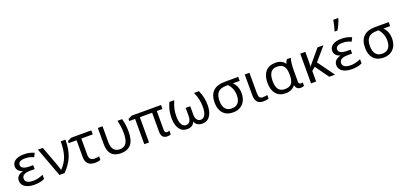

<svg xmlns="http://www.w3.org/2000/svg" viewBox="22 -1819 6029 2874"><g transform="rotate(-20 3036.5 -382.5)"><path d="M316.9 -270.5V-207.5H248.5Q112.8 -207.5 112.8 -127Q112.8 -90.3 144.8 -70.1Q176.8 -49.8 240.7 -49.8Q277.3 -49.8 314.2 -58.1Q351.1 -66.4 398.9 -87.4V-21Q335.9 11.7 237.3 11.7Q143.1 11.7 88.6 -24.4Q34.2 -60.5 34.2 -124Q34.2 -165.5 59.1 -193.6Q84 -221.7 141.1 -239.3V-240.7Q98.1 -252.4 74 -279.8Q49.8 -307.1 49.8 -346.2Q49.8 -403.3 100.1 -437Q150.4 -470.7 237.3 -470.7Q280.8 -470.7 317.6 -463.9Q354.5 -457 400.9 -437L371.6 -377Q327.1 -396 298.6 -401.9Q270 -407.7 234.9 -407.7Q126.5 -407.7 126.5 -341.3Q126.5 -270.5 265.1 -270.5Z M462.4 -463.9H540L632.8 -213.9Q644 -185.5 661.6 -135.3Q679.2 -85 685.1 -60.5H685.5Q758.8 -133.3 792.2 -226.8Q825.7 -320.3 825.7 -463.9H900.4Q900.4 -308.6 856.7 -201.2Q813 -93.8 717.3 2H635.7Z M1312 -461.9V-398.4H1129.9V-140.1Q1129.9 -47.9 1213.9 -47.9Q1233.4 -47.9 1253.9 -50.5Q1274.4 -53.2 1288.6 -57.1V-0.5Q1272.5 6.3 1248.5 10.3Q1224.6 14.2 1204.6 14.2Q1127.4 14.2 1090.8 -22.5Q1054.2 -59.1 1054.2 -130.9V-398.4H929.2V-432.6L993.2 -461.9Z M1613.3 11.7Q1515.1 11.7 1465.6 -41.7Q1416 -95.2 1416 -207.5V-462.4H1490.7V-210.9Q1490.7 -130.9 1523.4 -90.3Q1556.2 -49.8 1619.1 -49.8Q1688 -49.8 1721.4 -99.4Q1754.9 -148.9 1754.9 -253.9Q1754.9 -308.6 1749 -355.7Q1743.2 -402.8 1728.5 -462.4H1803.2Q1818.8 -400.4 1824.7 -355Q1830.6 -309.6 1830.6 -250.5Q1830.6 -116.2 1775.9 -52.2Q1721.2 11.7 1613.3 11.7Z M2370.1 -49.8Q2385.3 -49.8 2408.7 -58.6V0.5Q2389.2 11.7 2352.5 11.7Q2257.8 11.7 2257.8 -96.7V-398.9H2062V3.4H1986.8V-398.9H1894V-432.6L1956.1 -462.4H2422.4V-398.9H2332.5V-102.5Q2332.5 -71.8 2342.5 -60.8Q2352.5 -49.8 2370.1 -49.8Z M2668 11.7Q2589.4 11.7 2546.1 -51.3Q2502.9 -114.3 2502.9 -222.2Q2502.9 -287.6 2514.6 -342Q2526.4 -396.5 2555.2 -462.4H2633.3Q2603.5 -394 2591.6 -340.6Q2579.6 -287.1 2579.6 -221.2Q2579.6 -140.1 2604.5 -95.5Q2629.4 -50.8 2672.9 -50.8Q2710.9 -50.8 2732.7 -80.1Q2754.4 -109.4 2754.4 -161.6V-294.9H2827.1V-161.6Q2827.1 -108.4 2848.9 -79.6Q2870.6 -50.8 2908.2 -50.8Q2952.1 -50.8 2976.8 -95.5Q3001.5 -140.1 3001.5 -221.2Q3001.5 -284.7 2990 -339.4Q2978.5 -394 2948.2 -462.4H3026.4Q3054.2 -399.4 3066.2 -343.8Q3078.1 -288.1 3078.1 -222.2Q3078.1 -115.2 3034.9 -51.8Q2991.7 11.7 2913.6 11.7Q2818.8 11.7 2790 -64.9Q2762.7 11.7 2668 11.7Z M3616.7 -212.9Q3616.7 -146 3590.3 -94.7Q3564 -43.5 3515.4 -15.9Q3466.8 11.7 3400.9 11.7Q3300.8 11.7 3244.4 -49.8Q3188 -111.3 3188 -218.8Q3188 -462.4 3439.9 -462.4H3652.8V-398.9H3544.4Q3616.7 -330.6 3616.7 -212.9ZM3265.6 -218.8Q3265.6 -137.2 3300.8 -94Q3335.9 -50.8 3402.3 -50.8Q3468.3 -50.8 3503.7 -91.6Q3539.1 -132.3 3539.1 -208.5Q3539.1 -321.8 3467.3 -398.9H3440.9Q3348.1 -398.9 3306.9 -355.7Q3265.6 -312.5 3265.6 -218.8Z M3831.1 -462.4V-134.3Q3831.1 -90.8 3845.9 -70.3Q3860.8 -49.8 3896 -49.8Q3911.6 -49.8 3932.6 -52.5Q3953.6 -55.2 3968.3 -58.6V-2Q3953.6 4.4 3930.9 8.1Q3908.2 11.7 3887.2 11.7Q3818.4 11.7 3787.4 -24.4Q3756.3 -60.5 3756.3 -132.3V-462.4Z M4248 -50.8Q4322.3 -50.8 4355 -91.1Q4387.7 -131.3 4387.7 -222.7V-229Q4387.7 -325.2 4354.5 -366.5Q4321.3 -407.7 4247.1 -407.7Q4114.7 -407.7 4114.7 -227.5Q4114.7 -138.7 4147 -94.7Q4179.2 -50.8 4248 -50.8ZM4236.8 11.7Q4140.1 11.7 4086.4 -51.5Q4032.7 -114.7 4032.7 -228.5Q4032.7 -344.2 4087.6 -407.5Q4142.6 -470.7 4244.6 -470.7Q4298.8 -470.7 4335.4 -452.9Q4372.1 -435.1 4396 -399.9H4397.5Q4408.2 -437.5 4427.2 -462.4H4489.3Q4479.5 -432.1 4473.1 -380.6Q4466.8 -329.1 4466.8 -280.3V-95.2Q4466.8 -49.3 4502 -49.3Q4514.2 -49.3 4531.7 -54.2V0Q4509.8 11.7 4480 11.7Q4442.9 11.7 4422.4 -5.9Q4401.9 -23.4 4394 -58.6H4391.6Q4365.7 -22.9 4327.9 -5.6Q4290 11.7 4236.8 11.7Z M4918.5 -471.2H5013.2L4834 -262.7L5025.9 2H4933.6L4779.8 -212.9L4724.6 -166.5V2H4643.6V-471.2H4724.6V-347.7Q4724.6 -276.9 4720.7 -235.4Z M5374 -270.5V-207.5H5305.7Q5169.9 -207.5 5169.9 -127Q5169.9 -90.3 5201.9 -70.1Q5233.9 -49.8 5297.9 -49.8Q5334.5 -49.8 5371.3 -58.1Q5408.2 -66.4 5456.1 -87.4V-21Q5393.1 11.7 5294.4 11.7Q5200.2 11.7 5145.8 -24.4Q5091.3 -60.5 5091.3 -124Q5091.3 -165.5 5116.2 -193.6Q5141.1 -221.7 5198.2 -239.3V-240.7Q5155.3 -252.4 5131.1 -279.8Q5106.9 -307.1 5106.9 -346.2Q5106.9 -403.3 5157.2 -437Q5207.5 -470.7 5294.4 -470.7Q5337.9 -470.7 5374.8 -463.9Q5411.6 -457 5458 -437L5428.7 -377Q5384.3 -396 5355.7 -401.9Q5327.1 -407.7 5292 -407.7Q5183.6 -407.7 5183.6 -341.3Q5183.6 -270.5 5322.3 -270.5ZM5242.2 -618.2Q5253.9 -648.4 5264.9 -696.3Q5275.9 -744.1 5281.2 -778.8H5358.9V-769Q5351.1 -737.8 5328.1 -688Q5305.2 -638.2 5284.7 -606H5242.2Z M6013.2 -212.9Q6013.2 -146 5986.8 -94.7Q5960.4 -43.5 5911.9 -15.9Q5863.3 11.7 5797.4 11.7Q5697.3 11.7 5640.9 -49.8Q5584.5 -111.3 5584.5 -218.8Q5584.5 -462.4 5836.4 -462.4H6049.3V-398.9H5940.9Q6013.2 -330.6 6013.2 -212.9ZM5662.1 -218.8Q5662.1 -137.2 5697.3 -94Q5732.4 -50.8 5798.8 -50.8Q5864.7 -50.8 5900.1 -91.6Q5935.5 -132.3 5935.5 -208.5Q5935.5 -321.8 5863.8 -398.9H5837.4Q5744.6 -398.9 5703.4 -355.7Q5662.1 -312.5 5662.1 -218.8Z"/></g></svg>

Font: XL-Viking
Style: Regular
Weight: 400
Foundry: Ascender Corporation
Version: Version 1.10 March 23, 2015